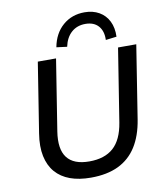

<svg xmlns="http://www.w3.org/2000/svg" viewBox="-100 -1020 947 1110"><g transform="rotate(-10 373.5 -465.0)"><path d="M344 9Q274 9 222 -10Q170 -29 137 -67Q104 -105 92 -162Q80 -219 92 -294L157 -705H264L198 -288Q182 -186 220.5 -135.5Q259 -85 351 -85Q441 -85 492.5 -131Q544 -177 560 -276L628 -705H735L667 -274Q652 -181 612 -118Q572 -55 505.5 -23Q439 9 344 9ZM339 -760 277 -768Q292 -848 344.5 -893.5Q397 -939 472 -939Q521 -939 557.5 -918Q594 -897 613 -858.5Q632 -820 630 -768L566 -760Q568 -812 541.5 -842Q515 -872 465 -872Q416 -872 383 -842.5Q350 -813 339 -760Z"/></g></svg>

Font: Nunito Sans 10pt SemiBold
Style: Italic
Weight: 600
Italic angle: -9°
Designer: Vernon Adams
Foundry: Vernon Adams
Version: Version 3.101;gftools[0.9.27]